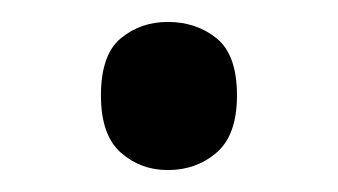

<svg xmlns="http://www.w3.org/2000/svg" viewBox="-20 -141 308 175"><path d="M72 -54Q72 -91 90 -106Q108 -121 133 -121Q159 -121 177.5 -106Q196 -91 196 -54Q196 -18 177.5 -2Q159 14 133 14Q108 14 90 -2Q72 -18 72 -54Z"/></svg>

Font: oriya25
Style: Book
Weight: 400
Designer: Jelle Bosma - Monotype Design Team
Foundry: Monotype Imaging Inc.
Version: Version 2.003